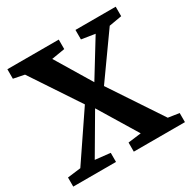

<svg xmlns="http://www.w3.org/2000/svg" viewBox="-165 -902 1053 1060"><g transform="rotate(-30 362.0 -371.5)"><path d="M90.5 -68.5 288.5 -361 84.5 -668.5 15 -682.5V-743H342.5V-682.5L258 -668.5L395 -441L535 -669L449 -682.5V-743H705.5V-682.5L624.5 -668.5L430.5 -396L648 -68.5L718 -58V0H392V-58L475.5 -68.5L326.5 -314L182.5 -68.5L278.5 -58V0H6V-58Z"/></g></svg>

Font: Merriweather 24pt
Style: Bold
Weight: 700
Designer: Eben Sorkin
Foundry: Eben Sorkin
Version: Version 2.100